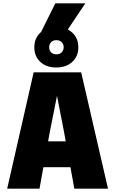

<svg xmlns="http://www.w3.org/2000/svg" viewBox="-20 -1132 690 1152"><path d="M120 -129V-284H547V-129ZM182 -698H467L628 0H426L364 -341L322 -557L279 -341L217 0H23ZM317 -727Q258 -727 222 -760.5Q186 -794 186 -848Q186 -903 222.5 -936.5Q259 -970 317 -970Q377 -970 413.5 -936.5Q450 -903 450 -848Q450 -794 413.5 -760.5Q377 -727 317 -727ZM318 -806Q338 -806 350 -818Q362 -830 362 -849Q362 -867 350 -879Q338 -891 318 -891Q299 -891 287 -879Q275 -867 275 -849Q275 -830 286.5 -818Q298 -806 318 -806ZM226 -939 312 -1112H492L376 -939Z"/></svg>

Font: Azeret Mono Thin ExtraBold
Style: Regular
Weight: 800
Version: Version 1.002